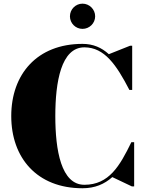

<svg xmlns="http://www.w3.org/2000/svg" viewBox="-20 -994 774 1024"><path d="M353 -907C353 -870 383 -840 420 -840C457 -840 487.5 -870 487.5 -907C487.5 -944 457 -974.5 420 -974.5C383 -974.5 353 -944 353 -907ZM695.5 -235.5H680.5C619 -109.5 561.5 -8.5 430 -8.5C306 -8.5 275 -193 275 -375C275 -557 306 -741.5 430 -741.5C537.5 -741.5 601 -647.5 670 -514.5H685V-750H673.5L560.5 -705C522 -740 477 -760 420 -760C177 -760 40 -597.5 40 -375C40 -152.5 177 10 420 10C486 10 537 -12 579 -49.5L683 0H695.5Z"/></svg>

Font: Bodoni* 16pt Fatface
Style: Regular
Weight: 900
Version: Version 2.3